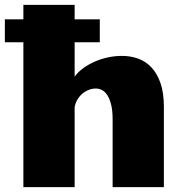

<svg xmlns="http://www.w3.org/2000/svg" viewBox="-20 -770 765 790"><path d="M76.2 -750H287.1V-690.4H390.6V-596.2H287.1V-454.6Q300.8 -473.6 322.3 -489.3Q343.8 -504.9 369.6 -516.4Q395.5 -527.8 424.3 -533.9Q453.1 -540 481.9 -540Q517.6 -540 549.1 -528.6Q580.6 -517.1 604 -491.7Q627.4 -466.3 640.9 -426.5Q654.3 -386.7 654.3 -330.6V0H443.4V-278.3Q443.4 -314.9 437.3 -339.4Q431.2 -363.8 421.4 -378.7Q411.6 -393.6 399.2 -399.7Q386.7 -405.8 374 -405.8Q359.4 -405.8 345 -400.1Q330.6 -394.5 318.6 -384.3Q306.6 -374 298.3 -359.9Q290 -345.7 287.1 -328.6V0H76.2V-596.2H0V-690.4H76.2Z"/></svg>

Font: Candal
Style: Regular
Weight: 400
Designer: vernon adams
Foundry: vernon adams
Version: Version 1.000